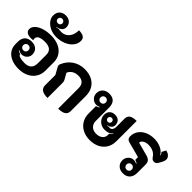

<svg xmlns="http://www.w3.org/2000/svg" viewBox="12 -1685 2469 2469"><g transform="rotate(45 1247.0 -450.0)"><path d="M42 -191V-230Q42 -294 74.5 -327.5Q107 -361 169 -361Q225 -361 258 -330.5Q291 -300 291 -249Q291 -208 262 -179.5Q233 -151 190 -151Q163 -151 133 -170L129 -163Q153 -146 178 -141V-136Q178 -120 211 -109.5Q244 -99 295 -99Q420 -99 420 -220V-373Q420 -479 290 -479Q228 -479 196 -462.5Q164 -446 164 -415Q164 -398 168 -386Q147 -383 128 -383Q82 -383 56 -401Q30 -419 30 -451Q30 -491 64 -523.5Q98 -556 157 -574.5Q216 -593 290 -593Q369 -593 429.5 -565.5Q490 -538 523 -488Q556 -438 556 -373V-220Q556 -153 523 -101Q490 -49 430.5 -20Q371 9 295 9Q218 9 161 -15.5Q104 -40 73 -85Q42 -130 42 -191ZM217 -251Q217 -272 203.5 -285.5Q190 -299 169 -299Q149 -299 135.5 -285.5Q122 -272 122 -251Q122 -231 135.5 -217.5Q149 -204 169 -204Q190 -204 203.5 -217.5Q217 -231 217 -251Z M124 -792Q124 -848 156.5 -878.5Q189 -909 240 -909Q291 -909 322 -880.5Q353 -852 353 -806Q353 -736 260 -718L262 -712Q289 -717 299 -721Q305 -719 320 -717.5Q335 -716 349 -716Q388 -716 421 -736Q454 -756 474 -796Q494 -836 494 -893Q551 -893 580 -874.5Q609 -856 609 -813Q609 -762 574.5 -718.5Q540 -675 480 -649.5Q420 -624 345 -624Q284 -624 233 -648.5Q182 -673 153 -711.5Q124 -750 124 -792ZM281 -804Q281 -822 268.5 -834Q256 -846 238 -846Q220 -846 208 -834Q196 -822 196 -804Q196 -786 208.5 -775Q221 -764 240 -764Q257 -764 269 -775.5Q281 -787 281 -804Z M686 -82V-271L636 -361Q626 -380 626 -392Q626 -401 630 -409Q664 -495 736 -544Q808 -593 901 -593Q978 -593 1035 -564.5Q1092 -536 1123 -482.5Q1154 -429 1154 -357V-82Q1154 -36 1120.5 -13.5Q1087 9 1017 9V-361Q1017 -475 901 -475Q854 -475 818.5 -454Q783 -433 766 -393L812 -311Q823 -292 823 -268V9Q686 9 686 -82Z M1338 -225V-359Q1350 -360 1362.5 -365.5Q1375 -371 1383 -378L1379 -384Q1358 -372 1328 -372Q1285 -372 1254.5 -403Q1224 -434 1224 -478Q1224 -530 1258 -561.5Q1292 -593 1348 -593Q1409 -593 1440 -560Q1471 -527 1471 -462V-220Q1471 -169 1503.5 -138Q1536 -107 1590 -107Q1643 -107 1676 -133.5Q1709 -160 1709 -202V-225Q1724 -236 1733 -244Q1742 -252 1750 -264L1745 -268Q1725 -242 1698 -231.5Q1671 -221 1628 -221Q1590 -221 1558.5 -239Q1527 -257 1508.5 -287.5Q1490 -318 1490 -354Q1490 -400 1517.5 -427Q1545 -454 1590 -454Q1636 -454 1662 -429Q1688 -404 1688 -361Q1688 -332 1668.5 -312.5Q1649 -293 1615 -286L1616 -280Q1629 -281 1643 -286Q1653 -284 1661 -284Q1684 -284 1698 -303Q1712 -322 1712 -354V-502Q1712 -549 1743.5 -571Q1775 -593 1843 -593V-225Q1843 -155 1811.5 -102Q1780 -49 1722.5 -20Q1665 9 1590 9Q1515 9 1458 -20.5Q1401 -50 1369.5 -103Q1338 -156 1338 -225ZM1395 -478Q1395 -499 1381.5 -512.5Q1368 -526 1348 -526Q1327 -526 1313.5 -512.5Q1300 -499 1300 -478Q1300 -458 1313.5 -444.5Q1327 -431 1348 -431Q1368 -431 1381.5 -444.5Q1395 -458 1395 -478ZM1626 -358Q1626 -374 1616 -384.5Q1606 -395 1590 -395Q1574 -395 1563 -384.5Q1552 -374 1552 -358Q1552 -343 1563 -332.5Q1574 -322 1590 -322Q1606 -322 1616 -332.5Q1626 -343 1626 -358Z M2184 -276 1976 -331Q1923 -344 1923 -393Q1923 -451 1954 -496.5Q1985 -542 2040 -567.5Q2095 -593 2165 -593Q2233 -593 2287 -567.5Q2341 -542 2368 -496L2374 -499Q2363 -524 2350 -537L2380 -593Q2420 -585 2442 -562.5Q2464 -540 2464 -510Q2464 -489 2452 -465L2425 -414Q2406 -378 2370 -378Q2353 -378 2341 -386Q2329 -394 2316 -413Q2268 -484 2168 -484Q2123 -484 2093 -465Q2063 -446 2063 -417L2246 -368Q2286 -357 2303.5 -335.5Q2321 -314 2321 -275V-128Q2321 -63 2287.5 -27Q2254 9 2194 9Q2138 9 2104 -22.5Q2070 -54 2070 -106Q2070 -150 2101 -181.5Q2132 -213 2175 -213Q2200 -213 2225 -199L2229 -205Q2220 -212 2207.5 -218Q2195 -224 2184 -225ZM2241 -106Q2241 -126 2227.5 -139.5Q2214 -153 2194 -153Q2173 -153 2159.5 -139.5Q2146 -126 2146 -106Q2146 -85 2159.5 -71.5Q2173 -58 2194 -58Q2214 -58 2227.5 -71.5Q2241 -85 2241 -106Z"/></g></svg>

Font: K2D ExtraBold
Style: Regular
Weight: 800
Designer: Katatrad Aksorn Co.,Ltd.
Foundry: Cadson Demak Co.,Ltd.
Version: Version 1.000; ttfautohint (v1.6)